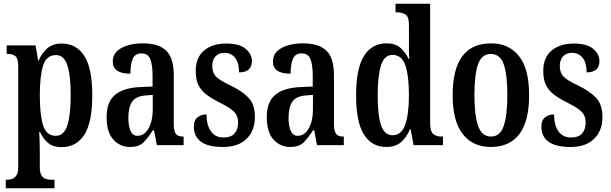

<svg xmlns="http://www.w3.org/2000/svg" viewBox="-20 -780 3285 1032"><path d="M11 232V186H20Q33 186 46.5 181Q60 176 69 161.5Q78 147 78 117V-421Q78 -466 63 -478Q48 -490 24 -490H16V-536H171L185 -455H188Q205 -495 234.5 -520.5Q264 -546 311 -546Q391 -546 433.5 -479Q476 -412 476 -268Q476 -123 433.5 -56Q391 11 309 11Q267 11 239.5 -11Q212 -33 195 -71H191Q192 -48 193 -19.5Q194 9 194 42V119Q194 148 203 162.5Q212 177 225.5 181.5Q239 186 251 186H273V232ZM280 -50Q324 -50 342 -106.5Q360 -163 360 -270Q360 -374 342 -429Q324 -484 281 -484Q229 -484 211.5 -427Q194 -370 194 -270Q194 -163 211.5 -106.5Q229 -50 280 -50Z M678 10Q626 10 589.5 -29.5Q553 -69 553 -151Q553 -232 598 -270Q643 -308 734 -312L800 -315V-373Q800 -430 788 -461.5Q776 -493 740 -493Q706 -493 693.5 -464Q681 -435 681 -384Q586 -384 586 -449Q586 -497 632.5 -522Q679 -547 749 -547Q831 -547 872.5 -508.5Q914 -470 914 -375V-118Q914 -76 925 -61Q936 -46 964 -46H967V0H823L808 -79H801Q775 -38 750.5 -14Q726 10 678 10ZM719 -50Q756 -50 778.5 -90Q801 -130 801 -191V-270L763 -267Q710 -263 690 -233Q670 -203 670 -146Q670 -102 682 -76Q694 -50 719 -50Z M1179 10Q1098 10 1060 -18.5Q1022 -47 1022 -98Q1022 -135 1042.5 -150Q1063 -165 1090 -165Q1090 -108 1113.5 -74.5Q1137 -41 1181 -41Q1222 -41 1241 -63Q1260 -85 1260 -123Q1260 -157 1239 -178.5Q1218 -200 1168 -225Q1121 -248 1091 -270.5Q1061 -293 1046.5 -323Q1032 -353 1032 -398Q1032 -471 1077 -508.5Q1122 -546 1196 -546Q1267 -546 1300.5 -517.5Q1334 -489 1334 -452Q1334 -391 1265 -391Q1265 -443 1243.5 -469.5Q1222 -496 1186 -496Q1156 -496 1138.5 -477Q1121 -458 1121 -426Q1121 -388 1142 -367.5Q1163 -347 1218 -321Q1281 -291 1315.5 -255Q1350 -219 1350 -151Q1350 -78 1305.5 -34Q1261 10 1179 10Z M1539 10Q1487 10 1450.5 -29.5Q1414 -69 1414 -151Q1414 -232 1459 -270Q1504 -308 1595 -312L1661 -315V-373Q1661 -430 1649 -461.5Q1637 -493 1601 -493Q1567 -493 1554.5 -464Q1542 -435 1542 -384Q1447 -384 1447 -449Q1447 -497 1493.5 -522Q1540 -547 1610 -547Q1692 -547 1733.5 -508.5Q1775 -470 1775 -375V-118Q1775 -76 1786 -61Q1797 -46 1825 -46H1828V0H1684L1669 -79H1662Q1636 -38 1611.5 -14Q1587 10 1539 10ZM1580 -50Q1617 -50 1639.5 -90Q1662 -130 1662 -191V-270L1624 -267Q1571 -263 1551 -233Q1531 -203 1531 -146Q1531 -102 1543 -76Q1555 -50 1580 -50Z M2057 10Q1979 10 1936.5 -56.5Q1894 -123 1894 -267Q1894 -412 1936.5 -479.5Q1979 -547 2058 -547Q2104 -547 2131 -524Q2158 -501 2176 -464H2180Q2178 -487 2178 -515.5Q2178 -544 2178 -572V-647Q2178 -691 2158.5 -702.5Q2139 -714 2113 -714H2106V-760H2292V-120Q2292 -75 2308 -60.5Q2324 -46 2353 -46H2361V0H2203L2187 -86H2184Q2165 -41 2135 -15.5Q2105 10 2057 10ZM2090 -53Q2138 -53 2158 -110Q2178 -167 2178 -268Q2178 -372 2159 -428.5Q2140 -485 2089 -485Q2046 -485 2028 -428.5Q2010 -372 2010 -267Q2010 -159 2028.5 -106Q2047 -53 2090 -53Z M2617 10Q2522 10 2467.5 -59Q2413 -128 2413 -269Q2413 -547 2620 -547Q2715 -547 2769.5 -478.5Q2824 -410 2824 -269Q2824 -128 2771.5 -59Q2719 10 2617 10ZM2619 -46Q2668 -46 2687.5 -103Q2707 -160 2707 -269Q2707 -379 2687.5 -434.5Q2668 -490 2618 -490Q2569 -490 2549.5 -434.5Q2530 -379 2530 -269Q2530 -160 2550 -103Q2570 -46 2619 -46Z M3047 10Q2966 10 2928 -18.5Q2890 -47 2890 -98Q2890 -135 2910.5 -150Q2931 -165 2958 -165Q2958 -108 2981.5 -74.5Q3005 -41 3049 -41Q3090 -41 3109 -63Q3128 -85 3128 -123Q3128 -157 3107 -178.5Q3086 -200 3036 -225Q2989 -248 2959 -270.5Q2929 -293 2914.5 -323Q2900 -353 2900 -398Q2900 -471 2945 -508.5Q2990 -546 3064 -546Q3135 -546 3168.5 -517.5Q3202 -489 3202 -452Q3202 -391 3133 -391Q3133 -443 3111.5 -469.5Q3090 -496 3054 -496Q3024 -496 3006.5 -477Q2989 -458 2989 -426Q2989 -388 3010 -367.5Q3031 -347 3086 -321Q3149 -291 3183.5 -255Q3218 -219 3218 -151Q3218 -78 3173.5 -34Q3129 10 3047 10Z"/></svg>

Font: Noto Serif ExtraCondensed SemiBold
Style: Regular
Weight: 600
Width: 2
Designer: Monotype Design Team
Foundry: Monotype Imaging Inc.
Version: Version 2.015; ttfautohint (v1.8.4.7-5d5b)